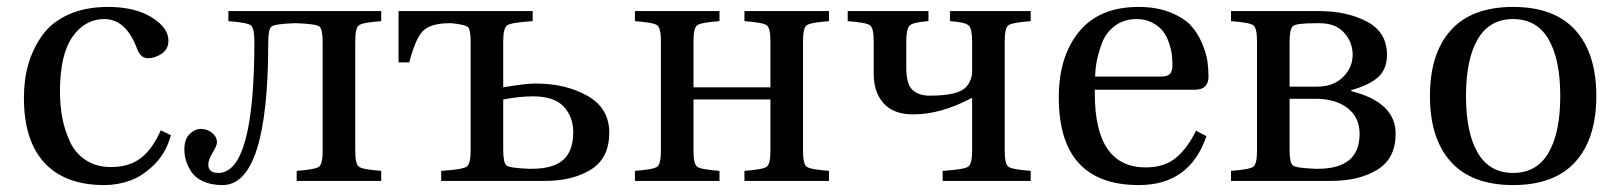

<svg xmlns="http://www.w3.org/2000/svg" viewBox="-20 -522 4674 554"><path d="M49 -240Q49 -293 62 -337.5Q75 -382 102 -420Q129 -458 177.5 -480Q226 -502 292 -502Q369 -502 417.5 -472Q466 -442 466 -405Q466 -380 446.5 -367Q427 -354 407 -354Q386 -354 376 -380Q344 -467 281 -467Q225 -467 189 -415.5Q153 -364 153 -258Q153 -219 159.5 -183.5Q166 -148 181.5 -114Q197 -80 227.5 -60Q258 -40 300 -40Q353 -40 386.5 -66Q420 -92 444 -146L473 -132Q460 -82 426 -48Q392 -14 355.5 -1Q319 12 281 12Q168 12 108.5 -52Q49 -116 49 -240Z M512 -91Q512 -120 527 -135Q542 -150 560 -150Q578 -150 592 -138.5Q606 -127 606 -111Q606 -102 593.5 -81.5Q581 -61 581 -47Q581 -23 610 -23Q714 -23 714 -403Q714 -441 703.5 -449Q693 -457 639 -461V-490H1080V-461Q1026 -457 1015.5 -449Q1005 -441 1005 -403V-87Q1005 -49 1015.5 -41Q1026 -33 1080 -29V0H836V-29Q890 -33 900.5 -41Q911 -49 911 -87V-400Q911 -438 901.5 -445.5Q892 -453 836 -455H829Q773 -453 763.5 -445.5Q754 -438 754 -400Q754 12 622 12Q589 12 565.5 1Q542 -10 531 -28Q520 -46 516 -61Q512 -76 512 -91Z M1432 -90Q1432 -52 1441.5 -44.5Q1451 -37 1507 -35H1514Q1577 -35 1605.5 -61Q1634 -87 1634 -140Q1634 -185 1606.5 -214.5Q1579 -244 1518 -244Q1479 -244 1432 -235ZM1130 -342V-490H1517V-461Q1455 -457 1443.5 -449Q1432 -441 1432 -403V-270Q1496 -281 1526 -281Q1612 -281 1675 -245.5Q1738 -210 1738 -139Q1738 -66 1685.5 -33Q1633 0 1552 0H1253V-29Q1315 -33 1326.5 -41Q1338 -49 1338 -87V-400Q1338 -436 1330.5 -443.5Q1323 -451 1283 -455H1276Q1227 -455 1203.5 -435.5Q1180 -416 1161 -342Z M1812 0V-29Q1866 -33 1876.5 -41Q1887 -49 1887 -87V-403Q1887 -441 1876.5 -449Q1866 -457 1812 -461V-490H2056V-461Q2002 -457 1991.5 -449Q1981 -441 1981 -403V-270H2203V-403Q2203 -441 2192.5 -449Q2182 -457 2128 -461V-490H2372V-461Q2318 -457 2307.5 -449Q2297 -441 2297 -403V-87Q2297 -49 2307.5 -41Q2318 -33 2372 -29V0H2128V-29Q2182 -33 2192.5 -41Q2203 -49 2203 -87V-235H1981V-87Q1981 -49 1991.5 -41Q2002 -33 2056 -29V0Z M2426 -461V-490H2659V-461Q2615 -458 2605 -448.5Q2595 -439 2595 -403V-327Q2595 -279 2613 -262.5Q2631 -246 2662 -246Q2722 -246 2750.5 -259Q2779 -272 2785 -309V-403Q2785 -439 2775 -448.5Q2765 -458 2721 -461V-490H2954V-461Q2900 -457 2889.5 -449Q2879 -441 2879 -403V-87Q2879 -49 2889.5 -41Q2900 -33 2954 -29V0H2700V-29Q2762 -33 2773.5 -41Q2785 -49 2785 -87V-240Q2696 -192 2615 -192Q2558 -192 2529.5 -224Q2501 -256 2501 -309V-403Q2501 -441 2490.5 -449Q2480 -457 2426 -461Z M3140 -301H3329Q3349 -301 3356 -309Q3363 -317 3363 -333Q3363 -347 3361.5 -362Q3360 -377 3353.5 -397Q3347 -417 3336 -431.5Q3325 -446 3305 -456.5Q3285 -467 3259 -467Q3223 -467 3197 -447.5Q3171 -428 3160 -398.5Q3149 -369 3144.5 -345Q3140 -321 3140 -301ZM3035 -241Q3035 -359 3093.5 -430.5Q3152 -502 3265 -502Q3317 -502 3356 -486.5Q3395 -471 3415.5 -449Q3436 -427 3448.5 -397Q3461 -367 3464 -345Q3467 -323 3467 -301Q3467 -263 3427 -263H3139V-252Q3139 -39 3286 -39Q3340 -39 3373.5 -67Q3407 -95 3431 -145L3461 -129Q3413 12 3266 12Q3035 12 3035 -241Z M3701 -272H3781Q3827 -272 3855 -299.5Q3883 -327 3883 -364Q3883 -400 3858.5 -427.5Q3834 -455 3788 -455H3776Q3721 -455 3711 -447Q3701 -439 3701 -400ZM3701 -90Q3701 -52 3710.5 -44.5Q3720 -37 3776 -35H3783Q3903 -35 3903 -136Q3903 -183 3868.5 -210Q3834 -237 3775 -237H3701ZM3532 0V-29Q3586 -33 3596.5 -41Q3607 -49 3607 -87V-403Q3607 -441 3596.5 -449Q3586 -457 3532 -461V-490H3786Q3867 -490 3924.5 -459.5Q3982 -429 3982 -364Q3982 -322 3956 -299Q3930 -276 3879 -262V-259Q4007 -227 4007 -136Q4007 -65 3954.5 -32.5Q3902 0 3821 0Z M4244 -409Q4210 -351 4210 -245Q4210 -139 4244 -81Q4278 -23 4346 -23Q4414 -23 4448 -81Q4482 -139 4482 -245Q4482 -351 4448 -409Q4414 -467 4346 -467Q4278 -467 4244 -409ZM4166.5 -55Q4106 -122 4106 -245Q4106 -368 4166.5 -435Q4227 -502 4346 -502Q4465 -502 4525.5 -435Q4586 -368 4586 -245Q4586 -122 4525.5 -55Q4465 12 4346 12Q4227 12 4166.5 -55Z"/></svg>

Font: Heuristica
Style: Regular
Weight: 400
Version: Version 1.0.1 ; ttfautohint (v1.4.1)